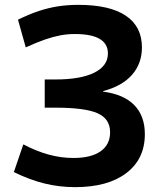

<svg xmlns="http://www.w3.org/2000/svg" viewBox="-20 -760 687 790"><path d="M289 10Q224 10 163 -5Q102 -20 37 -52L76 -166Q129 -138 180 -124Q231 -110 282 -110Q355 -110 394 -137.5Q433 -165 433 -216Q433 -271 381.5 -294Q330 -317 208 -317H164V-433H208Q312 -433 368 -461Q424 -489 424 -540Q424 -580 390 -600Q356 -620 288 -620Q257 -620 228 -614.5Q199 -609 165.5 -597.5Q132 -586 86 -565L54 -679Q101 -702 140.5 -715Q180 -728 219 -734Q258 -740 303 -740Q431 -740 497.5 -695.5Q564 -651 564 -565Q564 -499 523.5 -452.5Q483 -406 404 -385V-383Q489 -372 532.5 -327.5Q576 -283 576 -208Q576 -106 500 -48Q424 10 289 10Z"/></svg>

Font: M PLUS 2
Style: Bold
Weight: 700
Designer: Coji Morishita
Foundry: UNDERFOREST DESIGN
Version: Version 1.001